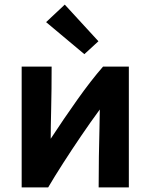

<svg xmlns="http://www.w3.org/2000/svg" viewBox="-20 -813 652 833"><path d="M74 0V-524H204Q204 -423 202 -340Q200 -257 200 -211Q257 -298 315.5 -380.5Q374 -463 427 -524H539V0H408Q408 -68 409 -134Q410 -200 411.5 -253.5Q413 -307 413 -338Q374 -285 332.5 -224Q291 -163 253.5 -104.5Q216 -46 189 0ZM346 -578 180 -717 261 -793 407 -634Z"/></svg>

Font: Ubuntu Sans
Style: Bold
Weight: 700
Designer: Dalton Maag Ltd
Foundry: Dalton Maag Ltd
Version: Version 1.006; ttfautohint (v1.8.4.7-5d5b)